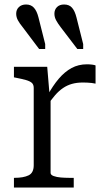

<svg xmlns="http://www.w3.org/2000/svg" viewBox="-20 -834 478 854"><path d="M320 -757 350 -638V-616H324L250 -713Q237 -730 229.5 -744Q222 -758 222 -773Q222 -791 233.5 -802.5Q245 -814 265 -814Q288 -814 300.5 -799.5Q313 -785 320 -757ZM151 -757 181 -638V-616H154L81 -713Q67 -730 59.5 -744Q52 -758 52 -773Q52 -791 64 -802.5Q76 -814 96 -814Q118 -814 131 -799.5Q144 -785 151 -757ZM405 -543V-462Q397 -464 387.5 -465Q378 -466 368 -466.5Q358 -467 349 -467Q322 -467 300.5 -461Q279 -455 260.5 -442.5Q242 -430 225 -410.5Q208 -391 190 -364V-407Q215 -453 241.5 -484Q268 -515 298.5 -531.5Q329 -548 367 -548Q379 -548 390 -546.5Q401 -545 405 -543ZM42 0V-43H45Q84 -43 107 -54Q130 -65 130 -99V-443Q130 -458 121.5 -465.5Q113 -473 95.5 -478Q78 -483 52 -488L42 -490V-537H190L201 -406L205 -410V-65Q205 -56 218.5 -51Q232 -46 251 -44.5Q270 -43 286 -43H308V0Z"/></svg>

Font: Roboto Serif 20pt Light
Style: Regular
Weight: 300
Version: Version 1.008